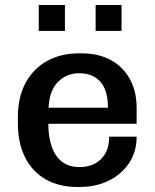

<svg xmlns="http://www.w3.org/2000/svg" viewBox="-20 -733 616 763"><path d="M286 10Q216 10 163 -19.5Q110 -49 80.5 -106Q51 -163 51 -244V-267Q51 -348 82.5 -405Q114 -462 168.5 -491.5Q223 -521 293 -521H306Q371 -521 420 -494.5Q469 -468 496 -419Q523 -370 523 -304V-241H172Q172 -188 186 -149Q200 -110 227.5 -89.5Q255 -69 296 -69Q330 -69 356.5 -82.5Q383 -96 398.5 -123Q414 -150 414 -190H523Q523 -130 493 -85Q463 -40 412 -15Q361 10 296 10ZM173 -305H409Q409 -375 378.5 -408.5Q348 -442 295 -442Q245 -442 210.5 -407.5Q176 -373 173 -305ZM134 -610V-713H238V-610ZM360 -610V-713H463V-610Z"/></svg>

Font: Chivo Medium
Style: Regular
Weight: 500
Designer: Hector Gatti
Foundry: Omnibus-Type
Version: Version 2.002